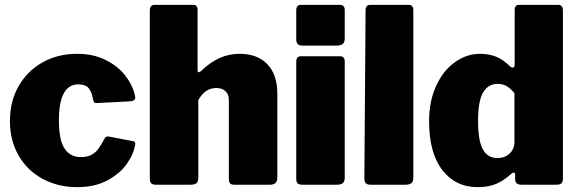

<svg xmlns="http://www.w3.org/2000/svg" viewBox="-20 -762 2383 792"><path d="M536 -370Q538 -362 538 -360Q538 -346 518 -344L381 -337H378Q371 -337 368.5 -340Q366 -343 364 -351Q360 -378 347.5 -396Q335 -414 303 -414Q223 -414 223 -265Q223 -185 246 -149.5Q269 -114 314 -114Q340 -114 357.5 -123.5Q375 -133 386 -148.5Q397 -164 413 -193Q416 -199 425 -199Q430 -199 433 -198L527 -180Q538 -179 538 -168Q538 -167 536 -157Q530 -125 503 -86Q476 -47 424 -18.5Q372 10 298 10Q219 10 155.5 -24.5Q92 -59 56.5 -121Q21 -183 21 -263Q21 -344 57 -407Q93 -470 156 -505Q219 -540 298 -540Q365 -540 416 -514.5Q467 -489 497 -450Q527 -411 536 -370Z M598 -25V-719Q598 -730 603 -736Q608 -742 617 -742H777Q795 -742 795 -721V-472Q795 -464 800 -464Q804 -464 808 -468Q849 -507 887.5 -523.5Q926 -540 968 -540Q1042 -540 1083 -497Q1124 -454 1124 -375V-30Q1124 0 1094 0H947Q934 0 929 -5.5Q924 -11 924 -25V-351Q924 -373 910 -386Q896 -399 872 -399Q826 -399 798 -349V-29Q798 -13 790.5 -6.5Q783 0 765 0H624Q610 0 604 -5.5Q598 -11 598 -25Z M1402 -603Q1402 -588 1394 -581Q1386 -574 1369 -574H1228Q1214 -574 1208 -580.5Q1202 -587 1202 -600V-719Q1202 -742 1221 -742H1384Q1392 -742 1397 -736.5Q1402 -731 1402 -721ZM1402 -29Q1402 -13 1394 -6.5Q1386 0 1369 0H1228Q1213 0 1207.5 -6Q1202 -12 1202 -25V-507Q1202 -530 1221 -530H1384Q1392 -530 1397 -524.5Q1402 -519 1402 -510Z M1685 -29Q1685 -13 1677 -6.5Q1669 0 1652 0H1510Q1495 0 1489 -6Q1483 -12 1483 -25L1488 -719Q1488 -742 1507 -742H1667Q1675 -742 1680 -736.5Q1685 -731 1685 -721Z M2105 -23V-42Q2105 -46 2103 -48Q2101 -50 2099 -50Q2096 -50 2090 -46Q2059 -17 2026.5 -3.5Q1994 10 1950 10Q1859 10 1804.5 -60.5Q1750 -131 1750 -263Q1750 -344 1779 -407.5Q1808 -471 1856.5 -505.5Q1905 -540 1960 -540Q1996 -540 2025.5 -528.5Q2055 -517 2084 -488Q2091 -483 2095 -483Q2103 -483 2103 -496V-721Q2103 -742 2121 -742H2283Q2292 -742 2297 -736Q2302 -730 2302 -719V-25Q2302 -12 2296 -6Q2290 0 2275 0H2130Q2119 0 2112 -5.5Q2105 -11 2105 -23ZM2032 -416Q1994 -416 1973 -381Q1952 -346 1952 -264Q1952 -181 1972 -145.5Q1992 -110 2032 -110Q2062 -110 2082 -128.5Q2102 -147 2102 -176V-378Q2085 -398 2069.5 -407Q2054 -416 2032 -416Z"/></svg>

Font: Libre Franklin Black
Style: Regular
Weight: 900
Designer: Pablo Impallari, Rodrigo Fuenzalida
Foundry: Impallari Type
Version: Version 1.002; ttfautohint (v1.5)